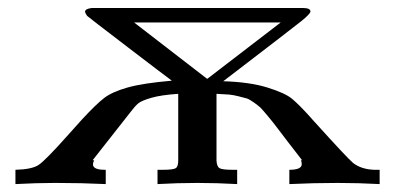

<svg xmlns="http://www.w3.org/2000/svg" viewBox="-20 -465 998 485"><path d="M19 0V-36.1Q60.1 -37.1 77.1 -48.1Q94.2 -59.1 151.9 -124Q173.8 -147.9 187 -163.1Q223.1 -202.1 243.2 -217.5Q263.2 -232.9 302 -243.9Q340.8 -254.9 414.1 -261.2Q404.3 -268.1 303.7 -345Q203.1 -421.9 200.2 -424.8Q195.3 -431.6 194.8 -435.1Q194.8 -442.9 211.9 -444.8H745.1Q764.2 -444.8 764.2 -436Q764.2 -430.2 740.5 -411.1Q716.8 -392.1 543.9 -259.8Q610.8 -257.8 655.5 -243.9Q700.2 -230 717.5 -215.6Q734.9 -201.2 763.2 -169.9Q768.1 -164.1 771 -161.1Q857.9 -64.9 872.1 -53.2Q893.1 -37.1 925.8 -36.1Q928.7 -36.1 939 -36.1V0Q885.7 -2.9 833 -2.9Q772 -2.9 710.9 0V-36.1Q741.7 -36.1 742.2 -49.8Q742.2 -55.7 740.2 -60.1H743.2Q727.1 -81.1 707 -106.9Q687 -132.8 678.5 -144.3Q669.9 -155.8 656.5 -171.9Q643.1 -188 637.9 -193.1Q632.8 -198.2 620.8 -206.5Q608.9 -214.8 603.5 -216.3Q598.1 -217.8 584 -221.4Q569.8 -225.1 558.8 -226.1Q547.9 -227.1 526.9 -228V-59.1Q527.8 -43.9 534.9 -40Q542 -36.1 567.9 -36.1H579.1V0Q528.3 -2.9 478.3 -2.9Q428.2 -2.9 377.9 0V-36.1H391.1Q417 -36.1 423.6 -40Q430.2 -43.9 430.2 -59.1V-228Q387.2 -225.1 362.5 -218Q337.9 -210.9 329.3 -203.9Q320.8 -196.8 309.1 -181.2L213.9 -60.1H217.8Q214.8 -54.2 214.8 -49.8Q214.8 -35.6 247.1 -36.1V0Q186 -2.9 123 -2.9H117.2Q73.2 -2.9 19 0ZM318.8 -408.2 502.9 -266.1H503.9L689 -408.2Z"/></svg>

Font: CMU Serif
Style: Bold
Weight: 700
Version: Version 0.7.0